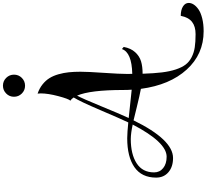

<svg xmlns="http://www.w3.org/2000/svg" viewBox="-70 -1103 1415 1315"><g transform="rotate(-90 637.5 -445.5)"><path d="M632.3 -1057.1Q632.3 -1088.9 654.8 -1110.8Q677.2 -1132.8 708 -1132.8Q739.7 -1132.8 761.7 -1110.6Q783.7 -1088.4 783.7 -1057.1Q783.7 -1025.4 761.5 -1003.4Q739.3 -981.4 708 -981.4Q676.3 -981.4 654.3 -1003.7Q632.3 -1025.9 632.3 -1057.1ZM470.7 -238.3Q338.4 32.2 212.9 32.2Q152.3 32.2 115.5 0.5Q78.6 -31.2 78.6 -83.5Q78.6 -182.6 149.9 -232.2Q221.2 -281.7 348.1 -281.7Q389.6 -281.2 456.5 -274.4Q481 -325.7 541 -466.3Q601.1 -606.9 627.4 -648.4Q617.2 -664.1 605.5 -670.9Q617.7 -682.6 636.5 -753.4Q655.3 -824.2 655.3 -874Q655.3 -886.2 653.8 -895.5Q689.9 -883.3 716.8 -861.8Q743.7 -840.3 760 -814Q776.4 -787.6 786.4 -752.2Q796.4 -716.8 800 -681.4Q803.7 -646 803.7 -602.5Q803.7 -550.8 796.1 -442.4Q788.6 -334 788.6 -282.7Q788.6 -258.8 789.1 -247.1Q936 -250.5 959 -317.9L973.6 -305.7Q964.4 -256.8 937.5 -227.3Q910.6 -197.8 875 -187Q839.4 -176.3 790 -176.3Q792.5 -99.1 799.1 -44.4Q805.7 10.3 819.6 51.8Q833.5 93.3 852.8 118.4Q872.1 143.6 903.1 159.4Q934.1 175.3 970.9 180.9Q1007.8 186.5 1061 186.5Q1114.3 186.5 1145.3 162.1Q1176.3 137.7 1186.5 85Q1226.6 85 1250.7 100.1Q1274.9 115.2 1274.9 139.6Q1274.9 156.7 1263.7 174.1Q1252.4 191.4 1230.2 206.8Q1208 222.2 1169.2 231.9Q1130.4 241.7 1081.1 241.7Q923.8 241.7 818.4 125.7Q712.9 9.8 686.5 -188Q644 -195.8 562.7 -215.8Q481.4 -235.8 470.7 -238.3ZM441.9 -244.1Q384.3 -256.8 343.3 -257.3Q238.3 -257.3 176.3 -217Q114.3 -176.8 114.3 -97.7Q114.3 -59.1 143.8 -35.4Q173.3 -11.7 221.7 -11.7Q320.8 -11.7 441.9 -244.1ZM486.8 -271.5Q664.1 -252.4 680.7 -251Q678.7 -276.4 678.7 -308.6Q678.7 -535.6 640.1 -625Q620.1 -588.9 568.1 -461.9Q516.1 -335 486.8 -271.5Z"/></g></svg>

Font: QumpellkaNo12
Style: Regular
Weight: 500
Designer: gluk (gluksza@wp.pl)
Foundry: gluk (gluksza@wp.pl)
Version: Version 00.480